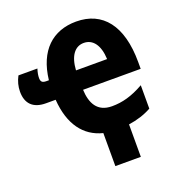

<svg xmlns="http://www.w3.org/2000/svg" viewBox="-171 -861 1136 1218"><g transform="rotate(-20 397.0 -251.5)"><path d="M478 -725C319 -725 211 -627 189 -434H172C142 -434 135 -446 135 -469C135 -485 138 -504 146 -529H18C1 -497 -8 -463 -8 -428C-8 -348 35 -303 122 -303H187C199 -133 275 -32 399 -1V222H571V3C628 -5 681 -22 726 -47V-205C645 -159 579 -142 510 -142C410 -142 376 -212 372 -303H761V-349C761 -596 656 -725 478 -725ZM477 -581C538 -581 578 -530 582 -434H372C378 -531 418 -581 477 -581Z"/></g></svg>

Font: Noto Sans Condensed Black
Style: Regular
Weight: 900
Width: 3
Designer: Monotype Design Team
Foundry: Monotype Imaging Inc.
Version: Version 2.013